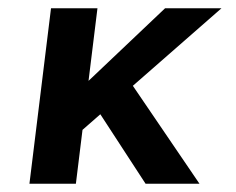

<svg xmlns="http://www.w3.org/2000/svg" viewBox="-20 -443 569 463"><path d="M170 -122 165 -221 378 -423H514ZM163 0H51L103 -423H215ZM295 -244 461 0H331L204 -195Z"/></svg>

Font: Josefin Sans Thin SemiBold
Style: Italic
Weight: 600
Italic angle: -7°
Version: Version 2.000